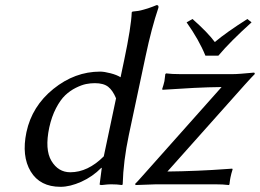

<svg xmlns="http://www.w3.org/2000/svg" viewBox="-20 -718 1012 748"><path d="M384.3 -108.9 432.1 -335Q419.4 -365.7 401.4 -379.9Q383.3 -394 349.6 -394Q332.5 -394 315.4 -390.6Q298.3 -387.2 275.6 -376Q252.9 -364.7 234.1 -346.9Q215.3 -329.1 198.2 -296.4Q181.2 -263.7 171.9 -221.2Q153.8 -135.3 180.4 -91.1Q207 -46.9 253.9 -46.9Q322.3 -46.9 384.3 -108.9ZM374.5 -64Q340.8 -29.8 296.9 -10Q252.9 9.8 215.8 9.8Q135.7 9.8 99.6 -50Q63.5 -109.9 83 -203.1Q104.5 -304.2 188 -371.6Q271.5 -439 370.1 -439Q386.2 -439 410.6 -432.6Q435.1 -426.3 449.7 -417L463.4 -481.9Q491.2 -613.8 493.2 -669.9L496.1 -672.9Q507.8 -673.8 518.3 -675.5Q528.8 -677.2 540.3 -680.7Q551.8 -684.1 556.6 -685.5Q561.5 -687 575 -692.1Q588.4 -697.3 590.3 -698.2Q599.1 -698.2 597.2 -688Q570.3 -608.4 547.4 -500L481.9 -191.9Q460.4 -90.3 458 0L455.6 2.9Q436.5 0 411.6 0Q400.9 0 376.5 2.9Q367.7 2.9 368.2 0L376.5 -64ZM780.3 -501Q755.4 -562.5 707 -630.9L730 -644Q789.6 -591.3 816.9 -554.2Q862.8 -592.8 943.8 -644L960 -630.9Q877 -556.2 830.6 -501ZM632.3 -49.8Q686.5 -50.3 749.8 -53Q813 -55.7 849.1 -58.6L884.8 -61L886.2 -58.1Q880.9 -42 877.9 -26.9Q877 -22.9 876.5 -19.3Q876 -15.6 875.2 -10.3Q874.5 -4.9 874 0L871.6 2.9Q849.6 0 815.9 0H589.8L508.3 2.9L506.3 -1.5Q513.7 -8.3 534.7 -32.2L843.3 -378.9Q792 -378.4 734.6 -375.5Q677.2 -372.6 645 -370.1L613.3 -368.2L611.8 -371.1Q617.2 -386.7 620.6 -401.9Q620.6 -402.8 624 -429.2L627 -432.1Q648.9 -429.2 682.1 -429.2H886.2Q898.9 -429.2 918.2 -430.7Q937.5 -432.1 952.1 -433.6Q966.8 -435.1 968.3 -435.1Q973.6 -435.1 972.2 -429.2Q963.9 -421.4 933.1 -387.2Z"/></svg>

Font: Linux Biolinum O
Style: Italic
Weight: 400
Italic angle: -12°
Designer: Philipp H. Poll
Foundry: Philipp H. Poll
Version: Version 1.1.3